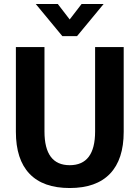

<svg xmlns="http://www.w3.org/2000/svg" viewBox="-20 -937 702 967"><path d="M60 0ZM60 -273V-700H204V-275Q204 -105 331 -105Q459 -105 459 -275V-700H603V-273Q603 -134 534 -62Q465 10 331 10Q197 10 128.5 -62Q60 -134 60 -273ZM160 -917H271L331 -839L391 -917H502L368 -755H294Z"/></svg>

Font: Sarabun
Style: Bold
Weight: 700
Designer: Suppakit Chalermlarp | Katatrad Co.,Ltd.
Foundry: Cadson Demak Co.,Ltd.
Version: Version 1.000; ttfautohint (v1.6)